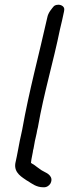

<svg xmlns="http://www.w3.org/2000/svg" viewBox="-20 -739 292 813"><path d="M45 -48C38 -6 75 12 96 27H97C114 38 134 54 163 54C177 55 187 48 193 39C209 10 182 -5 167 -12L156 -18C144 -26 134 -34 123 -42C119 -44 112 -48 111 -50V-49C111 -52 112 -58 113 -64L119 -95C120 -101 120 -105 122 -110L126 -132C128 -146 132 -158 135 -174C137 -184 138 -193 141 -202V-203C166 -346 206 -477 234 -615C240 -641 246 -664 251 -690L252 -697C254 -710 241 -719 227 -719C222 -719 215 -718 210 -714V-715C199 -702 184 -686 180 -664C145 -507 103 -354 74 -190C71 -173 67 -160 64 -144C62 -132 59 -119 57 -107L51 -76C49 -66 47 -57 45 -48Z"/></svg>

Font: Scribbler
Style: BdIta
Weight: 700
Designer: Mew Too
Foundry: Cannot Into Space Fonts
Version: Version 1.001